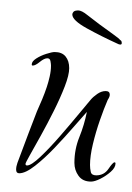

<svg xmlns="http://www.w3.org/2000/svg" viewBox="-20 -335 254 369"><path d="M155 14Q139 14 131 3Q123 -8 123 -22Q123 -48 132.5 -71.5Q142 -95 147 -120Q138 -110 121.5 -91Q105 -72 85.5 -51.5Q66 -31 47.5 -16.5Q29 -2 17 -2Q11 -2 11 -9Q11 -15 13.5 -22Q16 -29 18 -34Q26 -56 34.5 -78Q43 -100 51 -121Q56 -132 61 -144Q66 -156 70 -168Q73 -177 75.5 -188Q78 -199 78 -209Q78 -212 77 -217.5Q76 -223 71 -223Q65 -223 56.5 -216Q48 -209 43 -209Q41 -209 41 -211Q41 -217 49.5 -222.5Q58 -228 69 -231.5Q80 -235 85 -235Q99 -235 106 -226.5Q113 -218 113 -204Q113 -191 104.5 -169Q96 -147 83.5 -122Q71 -97 58.5 -74.5Q46 -52 37.5 -37Q29 -22 29 -20Q29 -17 32 -17Q40 -17 57.5 -33.5Q75 -50 95 -73Q115 -96 131.5 -116Q148 -136 154 -143Q159 -149 167 -154.5Q175 -160 183 -160Q191 -160 191 -153Q191 -149 187 -143Q180 -127 172 -104Q164 -81 158.5 -58Q153 -35 153 -18Q153 -11 154.5 -4.5Q156 2 165 2Q180 2 188.5 -10.5Q197 -23 200 -23Q202 -23 202 -21Q202 -13 193 -5Q184 3 173 8.5Q162 14 155 14ZM208 -250Q175 -265 147 -280.5Q119 -296 119 -307Q119 -310 122 -313Q125 -315 130 -315Q137 -315 148 -306Q158 -298 171.5 -288Q185 -278 197 -269.5Q209 -261 211 -258Q214 -257 214 -252Q214 -248 208 -250Z"/></svg>

Font: Sassy Frass
Style: Regular
Weight: 400
Designer: Robert E. Leuschke
Foundry: Robert E. Leuschke
Version: Version 1.010; ttfautohint (v1.8.3)